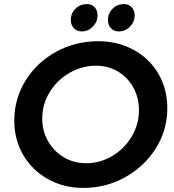

<svg xmlns="http://www.w3.org/2000/svg" viewBox="-20 -911 855 941"><path d="M458 -836Q458 -804 435 -780.5Q412 -757 381 -757Q357 -757 342 -773Q327 -789 327 -813Q327 -846 350 -868.5Q373 -891 406 -891Q430 -891 444 -875.5Q458 -860 458 -836ZM640 -836Q640 -804 617 -780.5Q594 -757 562 -757Q538 -757 523.5 -773Q509 -789 509 -813Q509 -846 532 -868.5Q555 -891 587 -891Q611 -891 625.5 -875.5Q640 -860 640 -836ZM800 -381Q800 -274 744 -184.5Q688 -95 593.5 -42.5Q499 10 389 10Q292 10 214.5 -33.5Q137 -77 93.5 -152Q50 -227 50 -320Q50 -427 105.5 -516.5Q161 -606 255.5 -657.5Q350 -709 461 -709Q558 -709 635.5 -666.5Q713 -624 756.5 -549Q800 -474 800 -381ZM187 -330Q187 -269 215.5 -219Q244 -169 293 -140Q342 -111 402 -111Q470 -111 529.5 -146Q589 -181 625 -241Q661 -301 661 -371Q661 -432 633.5 -482Q606 -532 558 -560.5Q510 -589 451 -589Q382 -589 321 -554Q260 -519 223.5 -459.5Q187 -400 187 -330Z"/></svg>

Font: TypoPRO Montserrat Alternates
Style: Italic
Weight: 500
Italic angle: -11.3°
Designer: Julieta Ulanovsky
Foundry: Julieta Ulanovsky
Version: Version 6.001